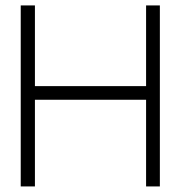

<svg xmlns="http://www.w3.org/2000/svg" viewBox="-20 -670 649 690"><path d="M54.5 -650.5H105.5V-360.5H505V-650.5H554.5V0H505V-311.5H105.5V0H54.5Z"/></svg>

Font: Overused Grotesk Light
Style: Regular
Weight: 300
Version: Version 0.004